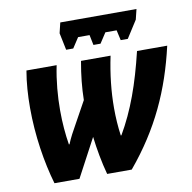

<svg xmlns="http://www.w3.org/2000/svg" viewBox="-82 -826 909 908"><g transform="rotate(-10 372.5 -372.0)"><path d="M271 -612H305L337 -661H392L402 -612H436L468 -661H522L533 -612H567L620 -695L632 -744H266L254 -694ZM107 0H227L325 -184C332 -125 344 -58 360 0H478C620 -170 698 -343 745 -548H600C563 -394 521 -276 458 -168H455C449 -211 446 -255 446 -301C446 -380 455 -462 473 -548H331C319 -481 313 -422 312 -363L254 -258C237 -228 221 -199 209 -169H206C198 -218 193 -274 193 -335C193 -402 199 -475 214 -548H69C59 -491 55 -431 55 -371C55 -238 76 -106 107 0Z"/></g></svg>

Font: Noto Sans Display SemiCondensed Extra
Style: Italic
Weight: 800
Width: 4
Italic angle: -12°
Designer: Monotype Design Team
Foundry: Monotype Imaging Inc.
Version: Version 1.900